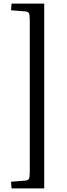

<svg xmlns="http://www.w3.org/2000/svg" viewBox="-20 -832 370 1064"><path d="M44 212 41 175 117 169Q135 168 140 159.5Q145 151 145 123V-723Q145 -751 140 -759.5Q135 -768 117 -769L41 -775L44 -812H225V212Z"/></svg>

Font: Literata 36pt
Style: Regular
Weight: 400
Designer: Latin by Veronika Burian and Jose Scaglione. Greek by Irene Vlachou. Cyrillic by Vera Evstafieva.
Foundry: TypeTogether
Version: Version 3.002